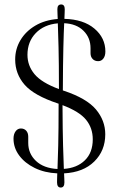

<svg xmlns="http://www.w3.org/2000/svg" viewBox="-20 -780 531 860"><path d="M268.5 37Q268.5 60 252 60Q235.5 60 235.5 36.5Q235.5 28.5 235.8 19Q236 9.5 236.5 -3.5Q179.5 -6 135.2 -27.8Q91 -49.5 65.8 -83.8Q40.5 -118 40.5 -159Q40.5 -179 49.8 -191.8Q59 -204.5 73.5 -204.5Q88.5 -204.5 97.5 -194.5Q106.5 -184.5 106.5 -167.5V-139.5Q106.5 -92 141 -59.2Q175.5 -26.5 237.5 -23Q239 -60.5 240.8 -128.5Q242.5 -196.5 242.5 -315.5L239.5 -316.5Q132.5 -352 90.2 -400.5Q48 -449 48 -513.5Q48 -561 71.8 -600.5Q95.5 -640 138.2 -665.2Q181 -690.5 238.5 -695Q238 -709.5 237.5 -720Q237 -730.5 237 -739Q237 -760 254 -760Q270 -760 270 -738.5Q270 -730.5 269.5 -720.5Q269 -710.5 268.5 -695.5Q353.5 -693.5 402.8 -652Q452 -610.5 452 -549.5Q452 -529.5 443 -517.8Q434 -506 420 -506Q404 -506 394.8 -516Q385.5 -526 385.5 -541.5V-564Q385.5 -611 354 -642.2Q322.5 -673.5 267.5 -676Q265.5 -637.5 263.8 -567Q262 -496.5 261.5 -375Q264 -374 266 -373.5Q368 -339.5 409.8 -289.8Q451.5 -240 451.5 -178.5Q451.5 -105 402.2 -56.5Q353 -8 267 -3.5Q267.5 10 268 19.8Q268.5 29.5 268.5 37ZM103 -534.5Q103 -486 134.5 -448Q166 -410 244 -381Q244 -500 242.2 -568.8Q240.5 -637.5 239 -675.5Q177 -670 140 -631.5Q103 -593 103 -534.5ZM395.5 -156Q395.5 -206.5 365.5 -243.5Q335.5 -280.5 260 -309Q260.5 -194 262.5 -127.2Q264.5 -60.5 266 -23.5Q325 -27.5 360.2 -62Q395.5 -96.5 395.5 -156Z"/></svg>

Font: Fraunces 144pt S050 Light
Style: Regular
Weight: 300
Version: Version 1.000; ttfautohint (v1.8.3)